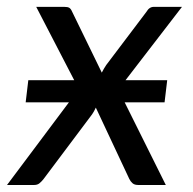

<svg xmlns="http://www.w3.org/2000/svg" viewBox="-34 -526 550 546"><path d="M46.5 -298H177L69 -506.5H148.5Q158.5 -506.5 163 -503.8Q167.5 -501 170.5 -494L255.5 -319.5Q261 -330.5 268 -341L382.5 -492.5Q390.5 -506.5 403.5 -506.5H483.5L323 -298H441.5L434 -235H320.5L437.5 0H358.5Q348.5 0 342.8 -5Q337 -10 333.5 -17.5L238.5 -220Q233.5 -209 228 -201L90 -17Q84.5 -10 78.5 -5Q72.5 0 63.5 0H-14L162 -235H39Z"/></svg>

Font: Lato
Style: Italic
Weight: 400
Italic angle: -7°
Designer: Lukasz Dziedzic
Foundry: tyPoland Lukasz Dziedzic
Version: Version 2.007; 2014-02-27